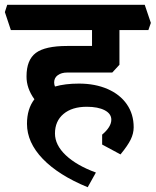

<svg xmlns="http://www.w3.org/2000/svg" viewBox="-50 -661 646 797"><path d="M174.8 -318.8Q174.8 -310.1 178.2 -301.8Q220.2 -314 277.8 -314Q344.7 -314 396.5 -291.5Q448.2 -269 476.6 -228Q504.9 -187 504.9 -132.8Q504.9 -106.9 492.4 -81.5Q480 -56.2 450.2 -20L374 -61V-102.1Q412.1 -134.3 412.1 -164.1Q412.1 -189 384.5 -203.4Q356.9 -217.8 310.1 -217.8Q249 -217.8 213.6 -188Q178.2 -158.2 178.2 -106.9Q178.2 -59.1 223.1 -16.6Q268.1 25.9 348.1 55.2L314 116.2Q192.9 66.4 127.4 -1.7Q62 -69.8 62 -147Q62 -209 92.8 -249Q59.6 -294.9 60.1 -344.2Q60.1 -412.1 98.6 -441.2Q137.2 -470.2 229 -470.2H332V-536.1H-4.9L-29.8 -610.8L-20 -641.1H550.8L576.2 -565.9L565.9 -536.1H445.8V-392.1L416 -359.9H229Q205.1 -359.9 189.9 -348.9Q174.8 -337.9 174.8 -318.8Z"/></svg>

Font: Sura
Style: Bold
Weight: 700
Designer: Carolina Giovagnoli
Foundry: Huerta Tipografica
Version: Version 1.002;PS 001.002;hotconv 1.0.70;makeotf.lib2.5.58329